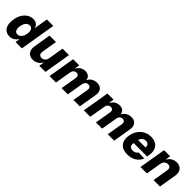

<svg xmlns="http://www.w3.org/2000/svg" viewBox="350 -2190 3665 3665"><g transform="rotate(45 2182.5 -358.0)"><path d="M36.2 -272.4Q52.2 -368.6 93 -430.8Q113.3 -461.6 137.4 -484.6Q161.6 -507.5 188.2 -522.5Q214.8 -537.6 243.1 -545.1Q271.3 -552.6 299.7 -552.6Q332 -552.6 355.8 -543.9Q379.6 -535.2 396.1 -521.1Q412.6 -507.1 422.6 -489Q432.5 -470.9 437.1 -452.1H441.1L486.9 -727.3H660.5L539.8 0H367.9L382.5 -88.4H377.1Q354.8 -50.8 312.1 -21.7Q268.8 7.8 208.1 7.8Q148.1 7.8 103.7 -23.8Q81.7 -39.4 65.5 -62.9Q49.4 -86.3 40.3 -117.4Q31.2 -148.4 30 -187.1Q28.8 -225.9 36.2 -272.4ZM222.7 -167.3Q241.8 -127.5 290.1 -127.5Q318.9 -127.5 340.6 -141Q362.2 -154.5 377.5 -175.4Q392.8 -196.4 402 -222.3Q411.2 -248.2 415.1 -272.7Q420.5 -306.5 418.1 -333.1Q415.8 -359.7 405.9 -378.4Q396 -397 378.9 -407Q361.9 -416.9 337.7 -416.9Q308.2 -416.9 286.9 -403.6Q265.6 -390.3 250.9 -369.5Q236.2 -348.7 227.5 -323.2Q218.8 -297.6 214.5 -272.7Q203.5 -207.4 222.7 -167.3Z M682.5 -197.8 740.8 -545.5H914.4L862.2 -231.9Q859 -209.5 862.2 -191.9Q865.4 -174.4 874.5 -161.9Q883.5 -149.5 898.3 -142.9Q913 -136.4 932.9 -136.4Q971.2 -136.4 1002.5 -162.3Q1033.4 -187.9 1040.8 -235.4L1092.7 -545.5H1266L1175.1 0H1009.6L1026.3 -101.6H1020.6Q1007.5 -75.3 987.7 -55Q968 -34.8 943.9 -21Q919.7 -7.1 892.2 0Q864.7 7.1 835.9 7.1Q793.7 7.1 762.1 -6.7Q730.5 -20.6 709.5 -49.4Q667.3 -107.2 682.5 -197.8Z M1286.6 0 1377.5 -545.5H1542.6L1526.3 -445.3H1532.3Q1545.1 -470.2 1562.9 -490.1Q1580.6 -509.9 1602.6 -523.8Q1624.6 -537.6 1650.2 -545.1Q1675.8 -552.6 1704.2 -552.6Q1729.4 -552.6 1752.5 -546Q1775.6 -539.4 1793.3 -526.1Q1811.1 -512.8 1822.3 -492.7Q1833.5 -472.7 1834.9 -445.3H1840.6Q1853 -471.6 1872.3 -491.7Q1891.7 -511.7 1915.8 -525.2Q1940 -538.7 1967.3 -545.6Q1994.7 -552.6 2023.1 -552.6Q2100.5 -552.6 2140.3 -503.2Q2180.4 -453.5 2165.8 -367.2L2104.8 0H1931.5L1986.9 -327.4Q1990.1 -347.7 1986.9 -363.3Q1983.7 -378.9 1975.1 -389.6Q1966.6 -400.2 1953.7 -405.7Q1940.7 -411.2 1924 -411.2Q1906.2 -411.2 1891.2 -405.2Q1876.1 -399.1 1864.3 -388Q1852.6 -376.8 1845 -361Q1837.4 -345.2 1834.5 -325.6L1779.5 0H1612.2L1668 -329.2Q1670.8 -348.4 1667.8 -363.5Q1664.8 -378.6 1656.6 -389.2Q1648.4 -399.9 1635.5 -405.5Q1622.5 -411.2 1605.5 -411.2Q1586.3 -411.2 1570.8 -404.1Q1555.4 -397 1543.7 -384.8Q1532 -372.5 1524.7 -356.5Q1517.4 -340.6 1514.9 -322.8L1460.2 0Z M2212.7 0 2303.6 -545.5H2468.8L2452.4 -445.3H2458.5Q2471.2 -470.2 2489 -490.1Q2506.7 -509.9 2528.8 -523.8Q2550.8 -537.6 2576.3 -545.1Q2601.9 -552.6 2630.3 -552.6Q2655.5 -552.6 2678.6 -546Q2701.7 -539.4 2719.5 -526.1Q2737.2 -512.8 2748.4 -492.7Q2759.6 -472.7 2761 -445.3H2766.7Q2779.1 -471.6 2798.5 -491.7Q2817.8 -511.7 2842 -525.2Q2866.1 -538.7 2893.5 -545.6Q2920.8 -552.6 2949.2 -552.6Q3026.6 -552.6 3066.4 -503.2Q3106.5 -453.5 3092 -367.2L3030.9 0H2857.6L2913 -327.4Q2916.2 -347.7 2913 -363.3Q2909.8 -378.9 2901.3 -389.6Q2892.8 -400.2 2879.8 -405.7Q2866.8 -411.2 2850.1 -411.2Q2832.4 -411.2 2817.3 -405.2Q2802.2 -399.1 2790.5 -388Q2778.8 -376.8 2771.1 -361Q2763.5 -345.2 2760.7 -325.6L2705.6 0H2538.4L2594.1 -329.2Q2596.9 -348.4 2593.9 -363.5Q2590.9 -378.6 2582.7 -389.2Q2574.6 -399.9 2561.6 -405.5Q2548.7 -411.2 2531.6 -411.2Q2512.4 -411.2 2497 -404.1Q2481.5 -397 2469.8 -384.8Q2458.1 -372.5 2450.8 -356.5Q2443.5 -340.6 2441.1 -322.8L2386.4 0Z M3162.3 -270.6Q3172.6 -331.3 3199.4 -383Q3226.2 -434.7 3267 -472.3Q3307.9 -509.9 3361.7 -531.2Q3415.5 -552.6 3479.8 -552.6Q3537.6 -552.6 3583.1 -534.3Q3628.6 -516 3657.7 -480.6Q3686.8 -445.3 3697.6 -393.3Q3708.5 -341.3 3697.1 -274.1L3690.3 -230.8H3327.1L3326 -224.4Q3317.1 -171.2 3340.2 -143.1Q3363.3 -115.1 3415.5 -115.1Q3449.9 -115.1 3477.3 -129.1Q3504.6 -143.1 3519.5 -170.8L3677.9 -166.2Q3648.8 -85.9 3574.2 -38Q3499.3 10.3 3391.3 10.3Q3263.1 10.3 3201.7 -65Q3140.6 -140.3 3162.3 -270.6ZM3345.5 -331.7H3545.1Q3551.8 -373.6 3529.1 -400.6Q3506.4 -427.2 3463.8 -427.2Q3442.5 -427.2 3423.1 -420.1Q3403.8 -413 3388 -400.2Q3372.2 -387.4 3361.2 -370Q3350.1 -352.6 3345.5 -331.7Z M3832.7 -545.5H3997.9L3981.5 -445.3H3987.6Q4001.1 -471.6 4020.4 -491.7Q4039.8 -511.7 4063.6 -525.2Q4087.4 -538.7 4114.7 -545.6Q4142 -552.6 4171.2 -552.6Q4257.5 -552.6 4299.7 -496.4Q4342 -440 4326.3 -347.7L4268.1 0H4094.5L4146.7 -313.6Q4154.5 -360.4 4135.8 -385.3Q4117.2 -410.2 4075.3 -410.2Q4055 -410.2 4036.9 -403.4Q4018.8 -396.7 4004.8 -383.9Q3990.8 -371.1 3981 -352.8Q3971.2 -334.5 3967.3 -311.1L3915.5 0H3741.8Z"/></g></svg>

Font: Inter P Extra Bold
Style: Italic
Weight: 800
Italic angle: 9.39999°
Designer: Rasmus Andersson
Foundry: rsms
Version: Version 3.018;git-588b23468